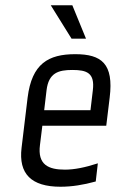

<svg xmlns="http://www.w3.org/2000/svg" viewBox="-20 -700 441 730"><path d="M266 -494C164 -494 101 -458 85 -329L62 -138C50 -39 99 10 210 10C253 10 297 3 344 -10L352 -79C303 -63 262 -55 227 -55C165 -55 122 -73 132 -149L141 -222H384L397 -329C413 -458 366 -494 266 -494ZM255 -434C310 -434 341 -423 333 -357L324 -281H148L157 -357C165 -423 202 -434 255 -434ZM307 -553 255 -680H173L252 -553Z"/></svg>

Font: Gamestation Condensed
Style: Italic
Weight: 400
Width: 3
Designer: Jonas Hecksher
Foundry: Jonas Hecksher, Playtypeª, e-types AS
Version: Version 1.003